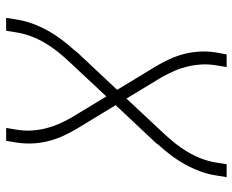

<svg xmlns="http://www.w3.org/2000/svg" viewBox="-88 -688 775 640"><g transform="rotate(90 300.0 -367.5)"><path d="M39 0 45 -37Q49 -63 58.5 -88.5Q68 -114 81.5 -138.5Q95 -163 112 -185.5Q129 -208 148 -229Q150 -231 151.5 -233.5Q153 -236 155 -238L279 -370L200 -500Q187 -522 176.5 -545Q166 -568 159.5 -593Q153 -618 151.5 -644.5Q150 -671 154 -698L161 -735H203L197 -698Q193 -674 194.5 -650Q196 -626 201.5 -603.5Q207 -581 216 -560.5Q225 -540 236 -520L308 -401L423 -524Q440 -542 456.5 -562.5Q473 -583 486 -605Q499 -627 508 -650.5Q517 -674 521 -698L527 -735H570L564 -698Q560 -672 550.5 -646.5Q541 -621 527.5 -596.5Q514 -572 497 -549.5Q480 -527 461 -506Q460 -504 458 -501.5Q456 -499 454 -497L330 -365L409 -235Q422 -213 432.5 -190Q443 -167 449.5 -142Q456 -117 457.5 -90.5Q459 -64 455 -37L449 0H406L412 -37Q416 -61 414.5 -85Q413 -109 407.5 -131.5Q402 -154 393 -174.5Q384 -195 373 -215L301 -334L186 -211Q169 -193 152.5 -172.5Q136 -152 123 -130Q110 -108 101 -84.5Q92 -61 88 -37L82 0Z"/></g></svg>

Font: Iosevka Curly XLtExObl
Style: Regular
Weight: 200
Width: 7
Italic angle: -9°
Monospace: yes
Designer: Belleve Invis
Foundry: Belleve Invis
Version: Version 11.0.1; ttfautohint (v1.8.3)